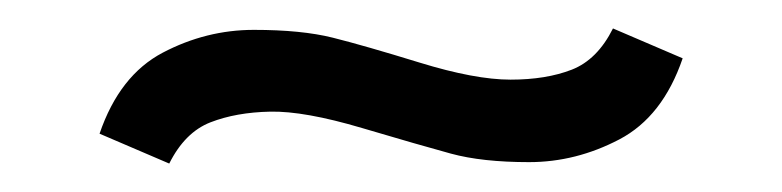

<svg xmlns="http://www.w3.org/2000/svg" viewBox="-20 -364 550 135"><path d="M50 -270Q64 -311 94.5 -327Q125 -343 158.5 -343Q192 -343 214 -337.5Q236 -332 275 -320Q314 -308 339 -308Q364 -308 382 -315Q400 -322 411 -344L460 -323Q446 -282 415.5 -266Q385 -250 352 -250Q319 -250 297 -256Q275 -262 234.5 -274Q194 -286 170 -285.5Q146 -285 128 -278Q110 -271 99 -249Z"/></svg>

Font: Leckerli One
Style: Regular
Weight: 400
Version: Version 1.001